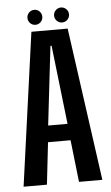

<svg xmlns="http://www.w3.org/2000/svg" viewBox="-54 -807 489 844"><g transform="rotate(-5 190.0 -385.0)"><path d="M15.5 0 109 -675.5H269L363 0H260L239 -185.5H139.5L118.5 0ZM146.5 -258.5H232L192 -606.5H187ZM247.5 -704.5Q234 -704.5 224.2 -714.2Q214.5 -724 214.5 -737.5Q214.5 -751 224.2 -760.8Q234 -770.5 247.5 -770.5Q261 -770.5 270.8 -760.8Q280.5 -751 280.5 -737.5Q280.5 -724 270.8 -714.2Q261 -704.5 247.5 -704.5ZM130 -704.5Q116 -704.5 106.5 -714.2Q97 -724 97 -737.5Q97 -751 106.5 -760.8Q116 -770.5 130 -770.5Q143.5 -770.5 153 -760.8Q162.5 -751 162.5 -737.5Q162.5 -724 153 -714.2Q143.5 -704.5 130 -704.5Z"/></g></svg>

Font: Anybody Condensed Medium
Style: Regular
Weight: 500
Width: 3
Designer: Tyler Finck
Foundry: Etcetera Type Company
Version: Version 1.010; ttfautohint (v1.8.3) -l 8 -r 50 -G 200 -x 14 